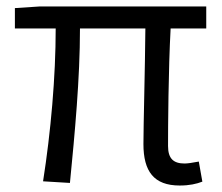

<svg xmlns="http://www.w3.org/2000/svg" viewBox="-20 -560 685 593"><path d="M535 13C565 13 587 8 605 1L594 -61C573 -57 559 -55 550 -55C516 -55 499 -70 499 -109C499 -165 500 -345 507 -472H617V-540H102L26 -535V-472H152C152 -323 137 -153 113 0L196 5C211 -148 227 -317 227 -472H429C428 -350 423 -174 423 -115C423 -31 455 13 535 13Z"/></svg>

Font: Noto Sans KR DemiLight
Style: Regular
Weight: 350
Designer: Ryoko NISHIZUKA 西塚涼子 (kana, bopomofo & ideographs); Paul D. Hunt (Latin, Greek & Cyrillic); Sandoll Communications 산돌커뮤니
Foundry: Adobe
Version: Version 2.004;hotconv 1.0.118;makeotfexe 2.5.65603